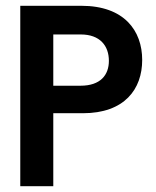

<svg xmlns="http://www.w3.org/2000/svg" viewBox="-20 -643 540 663"><path d="M50 0H164V-252H266C410 -252 471 -335 471 -436C471 -537 409 -623 261 -623H50ZM259 -524C325 -524 356 -485 356 -433C356 -384 327 -347 258 -347H164V-524Z"/></svg>

Font: Inconsolata
Style: Bold
Weight: 700
Monospace: yes
Designer: Raph Levien, Kirill Tkachev(cyreal.org)
Foundry: Raph Levien, Kirill Tkachev(cyreal.org)
Version: Version 1.014